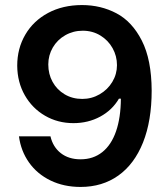

<svg xmlns="http://www.w3.org/2000/svg" viewBox="-20 -737 673 767"><path d="M585.9 -375Q585.9 -254.4 551.3 -167.7Q516.6 -81.1 452.6 -35.6Q388.7 9.8 301.8 9.8Q234.9 9.8 181.6 -16.1Q128.4 -42 95.9 -87.9Q63.5 -133.8 55.7 -192.4H181.6Q191.4 -149.9 222.9 -125.2Q254.4 -100.6 301.8 -100.6Q352.5 -100.6 388.7 -129.4Q424.8 -158.2 443.6 -212.6Q462.4 -267.1 462.9 -342.8H455.1Q428.2 -296.9 380.1 -271Q332 -245.1 273.4 -245.1Q210.9 -245.1 159.9 -274.7Q108.9 -304.2 79.1 -356.4Q49.3 -408.7 48.8 -474.6Q48.8 -543.5 81.1 -598.6Q113.3 -653.8 172.1 -685.3Q231 -716.8 307.6 -716.8Q382.8 -716.8 445.3 -683.8Q507.8 -650.9 546.6 -574.7Q585.4 -498.5 585.9 -375ZM172.9 -479.5Q172.9 -440.9 190.2 -409.7Q207.5 -378.4 238.5 -360.1Q269.5 -341.8 308.6 -341.8Q346.2 -341.8 378.2 -360.4Q410.2 -378.9 428.7 -409.9Q447.3 -440.9 447.3 -476.6Q447.3 -513.2 429.7 -544.7Q412.1 -576.2 380.9 -595.2Q349.6 -614.3 310.5 -614.3Q272.5 -614.3 240.7 -596.2Q209 -578.1 190.9 -547.1Q172.9 -516.1 172.9 -479.5Z"/></svg>

Font: Pretendard JP SemiBold
Style: Regular
Weight: 600
Designer: Base glyphs from Inter by Rasmus Andersson; Hangeul glyphs from Noto Sans CJK(Source Han Sans) by Jang Soo-young and Kan
Foundry: Kil Hyung-jin
Version: Version 1.309